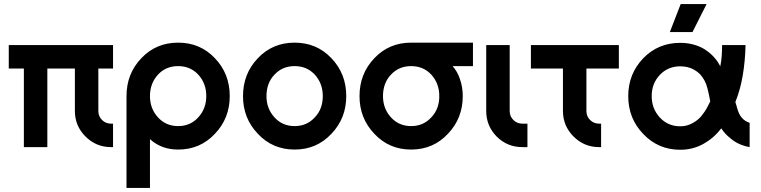

<svg xmlns="http://www.w3.org/2000/svg" viewBox="-20 -721 3731 941"><path d="M23 -500V-385H97V0H212V-385H347V-177Q347 -104 399 -52Q451 0 524 0H534V-115H524Q498 -115 480 -133Q462 -151 462 -177V-385H534V-500Z M853 -397Q913 -397 952 -355Q991 -312 991 -250Q991 -189 952 -146Q913 -103 853 -103Q793 -103 754 -146Q715 -189 715 -250Q715 -312 754 -355Q793 -397 853 -397ZM853 -512Q745 -512 673 -436Q600 -360 600 -250V200H715V-39Q771 12 853 12Q961 12 1033 -65Q1106 -141 1106 -250Q1106 -360 1033 -436Q961 -512 853 -512Z M1424 -512Q1316 -512 1244 -436Q1171 -360 1171 -250Q1171 -141 1244 -65Q1316 12 1424 12Q1532 12 1604 -65Q1677 -141 1677 -250Q1677 -360 1604 -436Q1532 -512 1424 -512ZM1424 -397Q1484 -397 1523 -355Q1562 -312 1562 -250Q1562 -219 1552.5 -193Q1543 -167 1523 -146Q1484 -103 1424 -103Q1364 -103 1325 -146Q1286 -189 1286 -250Q1286 -281 1295.5 -307.5Q1305 -334 1325 -355Q1364 -397 1424 -397Z M1995 -512Q1887 -512 1815 -436Q1742 -360 1742 -250Q1742 -141 1815 -65Q1887 12 1995 12Q2103 12 2175 -65Q2248 -141 2248 -250Q2248 -272 2244.5 -293Q2241 -314 2234 -334Q2228 -352 2219 -368Q2210 -384 2198 -397H2298V-512ZM1995 -397Q2055 -397 2094 -355Q2133 -312 2133 -250Q2133 -219 2123.5 -193Q2114 -167 2094 -146Q2055 -103 1995 -103Q1935 -103 1896 -146Q1857 -189 1857 -250Q1857 -281 1866.5 -307.5Q1876 -334 1896 -355Q1935 -397 1995 -397Z M2363 -500V-177Q2363 -104 2414 -52Q2466 0 2540 0H2565V-115H2540Q2514 -115 2496 -133Q2478 -151 2478 -177V-500Z M2582 -500V-385H2739V-177Q2739 -104 2791 -52Q2843 0 2916 0H2926V-115H2916Q2890 -115 2872 -133Q2854 -151 2854 -177V-385H3013V-500Z M3314 -511Q3206 -511 3133 -436Q3059 -359 3059 -250Q3059 -195 3077.5 -148.5Q3096 -102 3133 -64Q3206 13 3314 13Q3374 13 3424 -14Q3450 -28 3472.5 -47Q3495 -66 3515 -92Q3524 -78 3535 -66Q3546 -54 3559 -44Q3578 -27 3602 -16Q3626 -5 3654 0V-119Q3642 -123 3632 -129.5Q3622 -136 3615 -145Q3607 -154 3601.5 -166.5Q3596 -179 3592 -194Q3591 -198 3589 -205Q3587 -212 3584 -221Q3608 -280 3620 -350Q3632 -420 3634 -500H3519Q3519 -471 3517 -445Q3515 -419 3510 -396Q3507 -402 3504 -407Q3501 -412 3498 -417Q3469 -460 3422 -486Q3373 -511 3314 -511ZM3314 -396Q3354 -396 3384 -378Q3416 -360 3434 -324Q3441 -312 3447.5 -287Q3454 -262 3461 -224Q3452 -205 3443.5 -190Q3435 -175 3427 -165Q3406 -134 3375 -118Q3361 -110 3346 -106Q3331 -102 3314 -102Q3254 -102 3214 -145Q3174 -188 3174 -250Q3174 -312 3214 -354Q3254 -396 3314 -396ZM3263 -564H3374L3443 -701H3316Z"/></svg>

Font: Unageo
Style: SemiBold
Weight: 600
Designer: Richard Sepsi
Foundry: Richard Sepsi
Version: Version 2.000